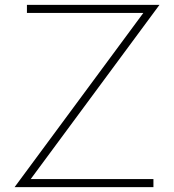

<svg xmlns="http://www.w3.org/2000/svg" viewBox="-20 -770 716 790"><path d="M611.3 0H40L569.8 -716.8H90.8V-750H636.2L106.4 -33.2H611.3Z"/></svg>

Font: Spartan MB ExtLt
Style: Regular
Weight: 200
Designer: Matt Bailey, Mirko Velimirovic
Foundry: Matt Bailey
Version: Version 1.005